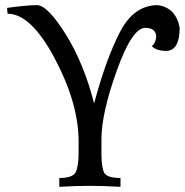

<svg xmlns="http://www.w3.org/2000/svg" viewBox="-20 -723 715 743"><path d="M446.3 0Q375.5 -3.9 328.6 -3.9Q273.9 -3.9 209.5 0V-34.2Q262.2 -34.2 273.2 -57.4Q284.2 -80.6 284.2 -130.9V-174.8Q284.2 -322.8 192.1 -496.3Q100.1 -669.9 9.3 -669.9L7.3 -692.4Q84 -703.1 123 -703.1Q163.6 -703.1 233.9 -591.1Q304.2 -479 344.2 -322.8Q390.1 -494.6 444.1 -598.9Q498 -703.1 590.3 -703.1Q660.2 -693.8 675.3 -616.2Q675.3 -529.3 625.5 -525.9Q585.9 -525.9 567.4 -544.4Q582 -555.2 584.5 -580.1Q584 -615.2 542 -615.2Q491.2 -615.2 431.9 -449.7Q372.6 -284.2 372.6 -185.1V-127.9Q372.6 -76.7 382.8 -55.4Q393.1 -34.2 446.3 -34.2Z"/></svg>

Font: Kelvinch
Style: Regular
Weight: 400
Designer: Paul James MIller
Foundry: High-Logic / Made with FontCreator
Version: Version 3.30 September 23, 2016